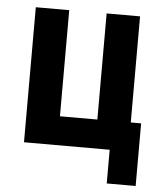

<svg xmlns="http://www.w3.org/2000/svg" viewBox="-48 -552 604 721"><g transform="rotate(5 253.5 -191.0)"><path d="M381 127V0H58V-509H184V-109H325V-509H451V-109H490V127Z"/></g></svg>

Font: Zen Kaku Gothic Antique Black
Style: Regular
Weight: 900
Designer: Yoshimichi Ohira
Foundry: Positype
Version: Version 1.001